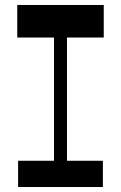

<svg xmlns="http://www.w3.org/2000/svg" viewBox="-20 -750 485 770"><path d="M196.6 -75.6V-632.2H248.6V-75.6ZM52.6 0V-105.3H392.6V0ZM49.2 -599.5V-730H396.1V-599.5Z"/></svg>

Font: Savate ExtraLight
Style: Regular
Weight: 200
Designer: Max Esnée
Foundry: Plomb Type
Version: Version 2.000